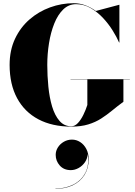

<svg xmlns="http://www.w3.org/2000/svg" viewBox="-20 -780 840 1198"><path d="M327.5 186.3Q327.5 161.1 341.5 139.3Q355.5 117.5 378.7 104.3Q401.9 91.1 429.1 91.1Q456.7 91.1 480.5 106.5Q504.3 121.9 518.7 149.5Q533.1 177.1 533.1 214.3Q533.1 270.3 507.1 311.7Q481.1 353.1 434.5 375.7Q387.9 398.3 325.9 398.3V396.7Q387.9 396.7 437.7 371.5Q487.5 346.3 512.7 297.9Q537.9 249.5 527.1 180.3Q525.9 209.1 510.1 232.1Q494.3 255.1 470.5 268.3Q446.7 281.5 421.9 281.5Q378.3 281.5 352.9 252.7Q327.5 223.9 327.5 186.3ZM420 -286H790V-284H750V-145Q712.5 -117.5 679.5 -90.2Q646.5 -63 611 -40.2Q575.5 -17.5 530.8 -3.8Q486 10 425 10Q306 10 219.8 -35.5Q133.5 -81 86.8 -167.2Q40 -253.5 40 -375Q40 -466 73.5 -537.5Q107 -609 164 -658.5Q221 -708 292.5 -734Q364 -760 440 -760Q477.5 -760 512.2 -747Q547 -734 578 -711.5L723 -750H725V-515H723Q708 -549.5 682.2 -590.8Q656.5 -632 621.8 -669Q587 -706 544.8 -730Q502.5 -754 455 -754Q408.5 -754 374.5 -721Q340.5 -688 318.5 -632.8Q296.5 -577.5 285.8 -510.5Q275 -443.5 275 -375Q275 -307 281.8 -239Q288.5 -171 305.2 -115.2Q322 -59.5 351.2 -25.8Q380.5 8 425 8Q447 8 466 -12.2Q485 -32.5 500 -63.2Q515 -94 525 -125V-284H420Z"/></svg>

Font: Bodoni* 96pt Fatface
Style: Regular
Weight: 900
Version: Version 2.3